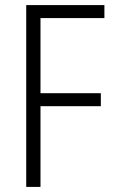

<svg xmlns="http://www.w3.org/2000/svg" viewBox="-20 -734 448 754"><path d="M139 0H83V-714H390V-663H139V-368H376V-317H139Z"/></svg>

Font: Noto Sans Gujarati UI Condensed Light
Style: Regular
Weight: 300
Width: 3
Designer: Jelle Bosma - Monotype Design Team, Universal Thirst
Foundry: Monotype Imaging Inc.
Version: Version 2.106; ttfautohint (v1.8.4.7-5d5b)